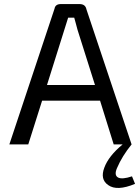

<svg xmlns="http://www.w3.org/2000/svg" viewBox="-20 -710 684 944"><path d="M627 0Q580 58 555 117Q540 152 561 163Q581 173 629 157L644 194Q555 231 512 200Q471 172 493 114Q514 57 583 0H539L472 -215H187L119 0H26L248 -667Q252 -690 279 -690H371Q400 -690 405 -664ZM361 -564 353 -594Q348 -613 345 -623H315L211 -292H447Z"/></svg>

Font: Taylor Sans
Style: Regular
Weight: 400
Italic angle: -8°
Designer: Natanael Gama
Version: Version 1.001 September 8, 2015